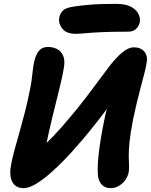

<svg xmlns="http://www.w3.org/2000/svg" viewBox="-20 -960 781 994"><path d="M103 14Q59 14 42.5 -20.5Q26 -55 39 -116Q44 -142 55 -183Q66 -224 80.5 -274.5Q95 -325 109 -379.5Q123 -434 133 -486Q140 -517 143.5 -544Q147 -571 149.5 -594Q152 -617 156 -636Q164 -675 181 -696Q198 -717 228 -717Q253 -717 274.5 -706.5Q296 -696 307 -671.5Q318 -647 310 -605Q303 -565 292.5 -521.5Q282 -478 271 -434Q260 -390 249.5 -347Q239 -304 231 -266Q222 -221 213.5 -189Q205 -157 198 -132Q191 -107 185 -81L131 -146Q175 -176 217 -216Q259 -256 299.5 -302.5Q340 -349 381 -399Q429 -459 470 -515Q511 -571 546 -616.5Q581 -662 613 -688.5Q645 -715 673 -715Q709 -715 728 -692Q747 -669 738 -629Q735 -609 726.5 -576.5Q718 -544 707.5 -504.5Q697 -465 687 -423Q677 -381 669 -342Q655 -270 650.5 -224.5Q646 -179 646.5 -151.5Q647 -124 648 -105Q649 -86 646 -67Q642 -48 629.5 -29.5Q617 -11 597 1.5Q577 14 552 14Q525 14 508.5 -2.5Q492 -19 488 -45Q484 -78 487.5 -126.5Q491 -175 499.5 -227.5Q508 -280 517 -324Q524 -363 535 -404Q546 -445 557.5 -483Q569 -521 579 -550.5Q589 -580 595 -595L640 -551Q622 -522 598 -487.5Q574 -453 548 -416.5Q522 -380 494 -344Q466 -308 439 -275Q412 -242 388 -215Q355 -176 316.5 -136Q278 -96 239 -62Q200 -28 164.5 -7Q129 14 103 14ZM372 -785Q323 -785 302 -812.5Q281 -840 287 -870Q290 -888 304.5 -904Q319 -920 362 -926Q403 -932 438 -935Q473 -938 507 -939Q541 -940 581 -940Q632 -940 660 -924Q688 -908 697.5 -886.5Q707 -865 704 -846Q699 -823 683.5 -809.5Q668 -796 644 -796Q559 -796 506 -793.5Q453 -791 422 -788Q391 -785 372 -785Z"/></svg>

Font: Shantell Sans
Style: Bold Italic
Weight: 700
Italic angle: -11°
Designer: Stephen Nixon, Anya Danilova, Shantell Martin
Foundry: Arrow Type
Version: Version 1.011;[c5ecc13dd]